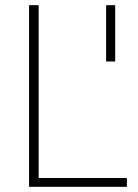

<svg xmlns="http://www.w3.org/2000/svg" viewBox="-20 -720 531 740"><path d="M469 -34V0H92V-700H129V-34ZM424 -483H389V-700H424Z"/></svg>

Font: Cairo ExtraLight
Style: Regular
Weight: 250
Designer: Mohamed Gaber, the designers of Titillium
Foundry: Kief Type Foundry
Version: Version 2.009; ttfautohint (v1.5.33-1714) -l 8 -r 50 -G 200 